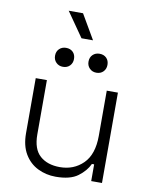

<svg xmlns="http://www.w3.org/2000/svg" viewBox="-95 -938 801 1017"><g transform="rotate(10 305.5 -429.0)"><path d="M81 -190V-486H141V-194Q141 -115 181 -79.5Q221 -44 288 -44Q363 -44 413 -93.5Q463 -143 463 -243V-486H523V0H465V-90H453Q435 -51 394 -20.5Q353 10 275 10Q223 10 178.5 -12Q134 -34 107.5 -78.5Q81 -123 81 -190ZM341 -621Q341 -644 355.5 -658Q370 -672 392 -672Q415 -672 429 -658Q443 -644 443 -621Q443 -599 429 -584.5Q415 -570 392 -570Q370 -570 355.5 -584.5Q341 -599 341 -621ZM161 -621Q161 -644 175.5 -658Q190 -672 212 -672Q235 -672 249 -658Q263 -644 263 -621Q263 -599 249 -584.5Q235 -570 212 -570Q190 -570 175.5 -584.5Q161 -599 161 -621ZM283 -736 191 -868H268L345 -736Z"/></g></svg>

Font: Space 7353
Style: Regular
Weight: 400
Designer: Christine Claussen + Ruben Lyon  (Space 7353)
Version: Version 1.000;FEAKit 1.0